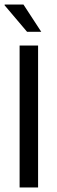

<svg xmlns="http://www.w3.org/2000/svg" viewBox="-23 -832 253 852"><path d="M97 -691 -3 -809 -2 -812H81L160 -691ZM64 0V-630H146V0Z"/></svg>

Font: Pragati Narrow
Style: Regular
Weight: 400
Designer: Hector Gatti, Marcela Romero, Pablo Cosgaya and Nicolas Silva
Foundry: Omnibus-Type
Version: Version 1.010; ttfautohint (v1.3)